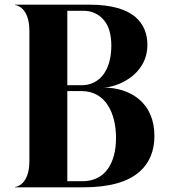

<svg xmlns="http://www.w3.org/2000/svg" viewBox="-20 -800 722 820"><path d="M609.5 -609C609.5 -654 594.5 -697 556.5 -729C518.5 -760 456.5 -780 363.5 -780H44V-778.5C49.5 -778.5 105.5 -769 105.5 -668V-112C105.5 -11 49.5 -1.5 44 -1.5V0H334.5C445.5 0 526.5 -22 577.5 -68C617.5 -104 639.5 -154 639.5 -220C639.5 -361 537.5 -426 421.5 -426C473.5 -426 609.5 -475 609.5 -609ZM331.5 -26H267.5V-411H328.5C431.5 -411 475.5 -316 475.5 -211C475.5 -153 462.5 -111 441.5 -80C415.5 -43 377.5 -26 331.5 -26ZM328.5 -436H267.5V-754H337.5C369.5 -754 404.5 -741 428.5 -708C445.5 -685 455.5 -651 455.5 -603C454.5 -495 402.5 -436 328.5 -436Z"/></svg>

Font: Beautique Display Medium
Style: Bold
Weight: 900
Designer: Nhat-Quang Ngo
Version: Version 1.100;Glyphs 3.2.3 (3260)